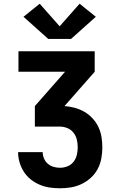

<svg xmlns="http://www.w3.org/2000/svg" viewBox="-20 -1010 640 1030"><path d="M302 0Q274 0 246.5 -4Q219 -8 193 -19Q167 -30 145 -47.5Q123 -65 108 -88.5Q93 -112 85 -139Q77 -166 77 -194H209Q209 -177 216 -160Q223 -143 236.5 -131.5Q250 -120 267 -115Q284 -110 302 -110Q323 -110 342.5 -118Q362 -126 374.5 -142Q387 -158 392 -178.5Q397 -199 397 -220Q397 -241 392 -261.5Q387 -282 374 -298.5Q361 -315 341 -323Q321 -331 300 -331H167V-441L329 -625H79V-735H488V-625L326 -441Q354 -439 381.5 -431.5Q409 -424 433 -410Q457 -396 476.5 -375Q496 -354 508 -328.5Q520 -303 524.5 -275Q529 -247 529 -219Q529 -190 523.5 -160Q518 -130 504 -103.5Q490 -77 467.5 -56.5Q445 -36 418 -23Q391 -10 361.5 -5Q332 0 302 0ZM239 -801 106 -920 193 -990 300 -869 407 -990 494 -920 418 -852 361 -801Z"/></svg>

Font: Iosevka Custom XBdEx
Style: Regular
Weight: 800
Width: 7
Monospace: yes
Designer: Belleve Invis
Foundry: Belleve Invis
Version: Version 11.2.4; ttfautohint (v1.8.4)